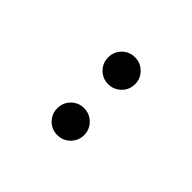

<svg xmlns="http://www.w3.org/2000/svg" viewBox="19 -944 547 547"><g transform="rotate(-45 293.0 -670.0)"><path d="M190.4 -615.7Q168 -615.7 152.1 -631.6Q136.2 -647.5 136.2 -669.9Q136.2 -692.9 152.1 -708.5Q168 -724.1 190.4 -724.1Q212.9 -724.1 228.8 -708.5Q244.6 -692.9 244.6 -669.9Q244.6 -647.5 228.8 -631.6Q212.9 -615.7 190.4 -615.7ZM395.5 -615.7Q373 -615.7 357.2 -631.6Q341.3 -647.5 341.3 -669.9Q341.3 -692.9 357.2 -708.5Q373 -724.1 395.5 -724.1Q418 -724.1 433.8 -708.5Q449.7 -692.9 449.7 -669.9Q449.7 -647.5 433.8 -631.6Q418 -615.7 395.5 -615.7Z"/></g></svg>

Font: CaskaydiaCove NFP Light
Style: Regular
Weight: 300
Designer: Aaron Bell
Foundry: Saja Typeworks
Version: Version 2111.001; VTT 6.35;Nerd Fonts 3.1.1